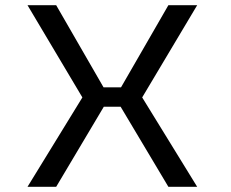

<svg xmlns="http://www.w3.org/2000/svg" viewBox="-20 -720 890 740"><path d="M196.5 0H86L297.5 -344.5L86 -700H196.5L379 -383.5H446.5L629 -700H740L528 -344.5L740 0H629L445 -308.5H380Z"/></svg>

Font: League Mono Wide
Style: Regular
Weight: 400
Width: 8
Designer: Tyler Finck
Foundry: The League of Moveable Type / Tyler Finck
Version: Version 2.210